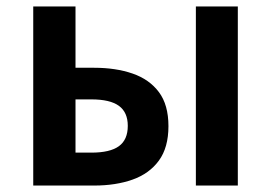

<svg xmlns="http://www.w3.org/2000/svg" viewBox="-20 -575 840 595"><path d="M83 0V-555H214V-365H272Q339 -365 391 -347Q443 -329 472.5 -289.5Q502 -250 502 -184Q502 -118 472.5 -77.5Q443 -37 391 -18.5Q339 0 272 0ZM214 -102H263Q321 -102 348.5 -122Q376 -142 376 -185Q376 -227 348.5 -247Q321 -267 263 -267H214ZM587 0V-555H717V0Z"/></svg>

Font: Noto Sans KR SemiBold
Style: Regular
Weight: 600
Designer: Ryoko NISHIZUKA  (kana, bopomofo & ideographs); Paul D. Hunt (Latin, Greek & Cyrillic); Sandoll Communications , Soo-you
Foundry: Adobe
Version: Version 2.004-H2;hotconv 1.0.118;makeotfexe 2.5.65603